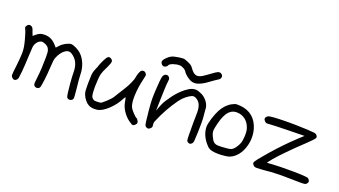

<svg xmlns="http://www.w3.org/2000/svg" viewBox="-61 -1237 3134 1776"><g transform="rotate(20 1506.0 -349.5)"><path d="M83 -10.7Q74.7 -19.5 72.8 -26.4Q71.8 -29.3 71.8 -37.1Q71.8 -47.9 73.7 -67.9Q74.7 -79.1 76.7 -94.7Q78.6 -110.4 81.1 -131.3Q89.4 -206.5 90.3 -245.6Q90.8 -253.4 90.8 -260.7Q90.8 -291 85.9 -318.8Q84 -330.1 80.6 -344.7Q77.1 -359.4 73.2 -376Q64.9 -405.8 56.2 -434.6Q46.9 -462.9 41.5 -473.1Q35.2 -484.9 35.2 -489.7Q35.2 -490.2 35.2 -490.2Q35.2 -495.1 40 -503.9Q51.3 -523.9 68.8 -524.4Q72.3 -524.4 75.7 -523.4Q97.7 -519.5 106.9 -491.2Q109.4 -483.4 113.3 -472.7Q117.2 -461.9 120.1 -455.1Q122.6 -449.2 127.4 -438Q133.3 -443.4 145 -453.6Q167.5 -473.1 185.1 -480Q202.1 -486.8 229.5 -486.8Q263.2 -486.8 290 -474.6Q316.9 -462.4 340.8 -436.5Q349.1 -427.2 365.2 -409.7Q372.6 -418 387.2 -434.1Q405.8 -455.1 437.5 -472.7Q469.7 -489.7 489.3 -489.7Q505.9 -489.7 538.1 -474.6Q569.8 -459 587.9 -442.4Q622.6 -410.6 643.6 -360.4Q664.1 -309.6 664.6 -256.8Q664.6 -242.2 667.5 -204.6Q670.9 -167 675.3 -128.9Q679.2 -90.8 681.6 -60.5Q683.1 -40.5 683.1 -31.7Q683.1 -26.9 682.6 -25.4Q677.2 -4.9 655.3 -1Q651.4 -0.5 647.5 -0.5Q630.9 -0.5 621.6 -15.1Q618.2 -20.5 612.8 -59.6Q607.9 -98.6 604 -145Q601.6 -176.3 599.6 -205.6Q598.1 -235.4 598.1 -255.4Q597.7 -308.6 578.6 -347.2Q559.1 -385.3 520 -409.7Q506.8 -418 492.7 -418Q474.1 -418 454.1 -403.8Q418.9 -379.4 394 -320.8Q388.7 -308.1 385.7 -287.6Q382.8 -267.1 380.9 -228.5Q377.4 -157.7 369.1 -91.8Q360.8 -25.4 354.5 -15.1Q344.2 0 326.7 0Q325.7 0 324.7 0Q305.2 -1 296.4 -18.1Q293.5 -22.9 293.9 -39.1Q294.9 -55.2 298.3 -83.5Q301.3 -105.5 303.7 -133.8Q306.2 -161.6 307.6 -191.4Q310.5 -246.6 310.5 -295.4Q310.1 -344.7 306.6 -358.4Q300.3 -380.4 286.1 -394Q271.5 -407.7 248 -414.1Q231.4 -418.5 224.6 -418Q217.3 -417 204.6 -410.2Q196.3 -405.8 187.5 -397Q179.2 -387.7 173.3 -377.4Q165 -361.8 162.1 -343.3Q159.7 -324.7 157.2 -257.3Q155.8 -216.8 152.8 -168Q149.4 -119.1 147 -90.8Q142.6 -45.4 139.6 -31.7Q136.7 -17.6 128.9 -10.3Q118.2 1 107.4 1Q106.9 1 106.4 1Q95.2 1 83 -10.7Z M1237.8 -2.9Q1198.2 -32.7 1172.9 -72.3Q1147 -111.3 1139.6 -154.3Q1132.8 -194.8 1129.4 -198.2Q1126.5 -201.7 1115.7 -181.2Q1096.7 -145 1076.2 -117.7Q1055.7 -90.3 1027.3 -63Q967.3 -5.9 918 -0.5Q905.8 1 894.5 1Q860.8 1 837.4 -11.2Q816.9 -22 798.8 -43.9Q780.3 -65.9 770 -92.3Q762.2 -111.8 760.7 -130.4Q759.3 -145.5 759.3 -186Q759.3 -186 759.3 -209Q759.8 -266.6 761.7 -287.6Q763.7 -308.6 771 -329.6Q781.2 -357.4 785.6 -365.2Q790.5 -373.5 793.5 -387.2Q794.9 -393.6 802.2 -410.2Q809.6 -427.2 817.9 -444.8Q835.4 -481.4 848.1 -491.2Q854 -496.1 861.3 -496.1Q861.8 -496.1 862.3 -496.1Q869.1 -496.1 877.4 -491.7Q896.5 -481 896.5 -464.8Q896.5 -449.2 878.9 -412.1Q856.4 -365.2 851.6 -354Q846.7 -342.8 840.8 -323.2Q838.4 -315.9 836.4 -301.8Q834.5 -287.6 833 -270Q830.6 -236.8 829.6 -198.2Q829.6 -191.9 829.6 -185.5Q829.6 -155.3 831.5 -134.8Q834 -111.8 837.4 -102.1Q840.3 -92.3 849.1 -84Q858.4 -74.7 866.2 -72.3Q874.5 -70.3 898.4 -70.3Q929.2 -70.8 939.5 -78.1Q950.2 -85.4 974.1 -107.4Q991.2 -122.6 1006.3 -139.2Q1022 -156.2 1027.3 -165Q1032.2 -173.3 1042 -189Q1051.3 -204.1 1059.6 -217.3Q1073.7 -239.7 1085.9 -259.3Q1097.7 -278.3 1107.4 -294.9Q1120.6 -316.9 1135.3 -350.1Q1149.4 -382.8 1151.4 -394.5Q1155.8 -424.3 1165 -449.2Q1174.3 -473.6 1183.6 -480Q1195.3 -487.8 1208.5 -484.4Q1221.7 -481.4 1229.5 -468.8Q1235.4 -460 1235.4 -451.7Q1234.9 -443.4 1227.5 -414.1Q1205.6 -325.2 1203.1 -244.1Q1202.6 -234.9 1202.6 -226.1Q1202.6 -159.7 1219.2 -127.9Q1226.6 -113.3 1252.9 -85Q1279.3 -57.1 1288.6 -54.2Q1296.4 -51.8 1305.2 -37.6Q1313.5 -23.4 1313.5 -13.2Q1313.5 -4.9 1300.8 7.8Q1287.6 20 1278.3 20Q1274.4 20 1262.7 13.2Q1250.5 6.3 1237.8 -2.9Z M1644 -548.3Q1622.6 -557.6 1599.1 -576.7Q1575.7 -595.7 1567.9 -609.9Q1560.1 -625 1538.6 -636.7Q1517.6 -648.4 1498 -648.4Q1466.8 -648.4 1434.6 -636.7Q1402.3 -624.5 1398.4 -611.3Q1395 -600.6 1381.8 -593.8Q1368.7 -586.4 1357.9 -588.9Q1345.2 -592.3 1336.9 -605Q1330.6 -614.7 1330.6 -623.5Q1330.6 -626.5 1331.5 -629.9Q1335.4 -645.5 1357.9 -668Q1380.4 -690.4 1401.4 -699.2Q1412.1 -704.1 1433.1 -708.5Q1454.1 -713.4 1472.7 -715.8Q1497.1 -718.8 1509.8 -718.8Q1514.2 -718.8 1517.1 -718.3Q1527.3 -716.8 1557.6 -704.1Q1583 -692.9 1593.3 -685.1Q1603.5 -677.7 1614.7 -661.6Q1643.6 -619.6 1671.4 -613.8Q1676.8 -612.3 1682.6 -612.3Q1707 -612.3 1739.7 -633.8Q1752.9 -642.6 1771 -655.3Q1789.1 -668 1801.3 -677.2Q1832.5 -701.2 1850.1 -709Q1867.7 -716.3 1879.9 -710.9Q1901.4 -701.2 1901.4 -681.2Q1901.4 -680.2 1901.4 -679.2Q1900.4 -657.7 1876.5 -645.5Q1869.6 -642.1 1849.6 -627.9Q1830.1 -614.3 1808.6 -598.6Q1755.9 -559.1 1715.8 -546.9Q1711.4 -545.4 1707.5 -544.4Q1706.5 -543.9 1705.6 -543.9Q1692.4 -541 1679.7 -541Q1660.6 -541 1644 -548.3ZM1404.8 -3.4Q1401.4 -5.4 1397 -9.8Q1393.1 -14.2 1391.1 -18.1Q1387.7 -23.9 1382.3 -68.4Q1377 -112.3 1372.1 -162.6Q1369.1 -196.3 1367.2 -226.1Q1365.2 -256.3 1365.2 -273.4Q1365.2 -290.5 1366.2 -312.5Q1366.7 -334.5 1368.2 -357.9Q1370.6 -401.4 1374 -439.9Q1377.9 -479 1380.9 -490.7Q1388.2 -517.1 1409.7 -522.9Q1419.9 -525.4 1428.7 -522Q1437.5 -518.6 1444.8 -507.8Q1449.7 -500.5 1450.2 -491.7Q1450.7 -482.9 1447.3 -460.9Q1444.8 -446.3 1442.9 -399.9Q1440.4 -353 1439.5 -302.7Q1439.5 -302.7 1436.5 -179.7Q1440.9 -190.9 1448.7 -212.9Q1454.1 -226.6 1461.4 -244.1Q1468.8 -261.2 1474.1 -272Q1481 -285.2 1515.1 -334Q1548.8 -383.3 1595.2 -426.3Q1620.1 -449.2 1647 -465.8Q1673.8 -482.9 1699.7 -486.8Q1708 -487.8 1715.3 -487.8Q1724.1 -487.8 1731 -486.3Q1743.7 -483.9 1774.9 -470.2Q1810.5 -454.6 1836.4 -418.5Q1861.8 -382.8 1861.8 -347.2Q1862.3 -337.4 1863.8 -318.8Q1865.2 -300.3 1867.2 -284.7Q1869.6 -267.1 1870.1 -226.1Q1870.1 -215.8 1870.1 -204.6Q1870.1 -171.9 1869.1 -133.8Q1866.2 -52.7 1864.3 -35.6Q1862.3 -18.1 1853.5 -9.8Q1842.8 1 1832.5 1.5Q1822.3 2 1810.5 -7.3Q1804.2 -12.2 1802.2 -21Q1799.8 -30.3 1798.8 -73.2Q1798.8 -73.2 1798.8 -118.2Q1798.3 -145 1798.3 -182.6Q1798.3 -230 1799.8 -285.6Q1799.8 -290 1799.8 -294.4Q1799.8 -344.2 1784.2 -374Q1773.4 -395 1753.9 -408.7Q1734.4 -422.9 1716.8 -422.9Q1702.6 -422.9 1675.3 -405.8Q1648.4 -388.7 1625.5 -365.2Q1596.7 -335.4 1558.6 -274.9Q1520 -214.4 1488.3 -148.4Q1462.9 -94.2 1457.5 -79.1Q1454.1 -68.8 1454.1 -58.1Q1454.1 -52.7 1455.1 -47.4Q1457 -31.7 1455.6 -25.9Q1454.1 -19.5 1445.3 -11.2Q1435.1 -0.5 1425.3 1Q1416 2.9 1404.8 -3.4Z M2210.9 -83.5Q2229 -90.8 2248 -115.7Q2267.6 -141.1 2277.8 -169.9Q2285.6 -191.9 2288.1 -237.3Q2288.6 -248 2288.6 -257.3Q2288.6 -288.1 2283.7 -305.2Q2271.5 -351.6 2241.7 -380.9Q2212.4 -410.2 2170.4 -418Q2156.7 -420.4 2144 -420.4Q2101.1 -420.4 2071.8 -390.6Q2033.2 -352.5 2010.7 -258.3Q1999.5 -212.4 1998 -194.8Q1997.6 -191.4 1997.6 -188Q1997.6 -173.8 2002.4 -157.2Q2007.3 -140.1 2025.9 -106.4Q2044.9 -72.8 2084 -71.8Q2086.9 -71.8 2089.4 -71.8Q2092.3 -71.8 2095.2 -71.8Q2106.4 -71.8 2118.7 -72.3Q2147 -73.2 2173.8 -76.2Q2201.2 -79.6 2210.9 -83.5ZM2051.3 -5.9Q2016.1 -13.7 1995.1 -40.5Q1962.4 -75.7 1943.8 -117.7Q1925.8 -159.7 1925.8 -199.2Q1925.8 -227.1 1942.9 -283.7Q1960.4 -339.8 1980 -376Q1999 -410.6 2023.4 -436Q2048.3 -461.4 2077.1 -475.6Q2101.1 -487.3 2111.3 -489.3Q2115.7 -489.7 2123.5 -489.7Q2134.8 -489.7 2154.8 -488.3Q2226.1 -482.4 2274.9 -441.9Q2323.2 -400.9 2343.8 -329.6Q2355 -289.6 2355 -248.5Q2355 -226.1 2351.6 -202.6Q2341.3 -138.2 2311 -89.4Q2294.4 -63.5 2272.5 -43.9Q2251 -24.4 2225.1 -14.2Q2196.3 -3.4 2141.6 -0.5Q2127.9 0 2115.7 0Q2078.1 0 2051.3 -5.9Z M2459 -10.7Q2446.8 -23.4 2447.3 -34.7Q2447.8 -45.9 2476.6 -82Q2488.8 -97.2 2507.3 -118.7Q2525.9 -140.6 2551.8 -170.9Q2601.6 -228.5 2653.8 -282.2Q2705.6 -336.4 2758.3 -384.8Q2774.9 -399.9 2807.1 -429.7Q2754.9 -428.7 2650.9 -426.8Q2586.4 -425.3 2531.2 -423.8Q2476.1 -421.9 2463.4 -420.4Q2441.4 -418.5 2434.6 -419.9Q2427.7 -421.4 2418.5 -430.7Q2406.2 -442.4 2405.8 -454.1Q2405.8 -454.6 2405.8 -455.1Q2405.8 -465.8 2417 -476.6Q2424.3 -484.4 2436.5 -487.3Q2448.2 -490.2 2482.4 -493.2Q2500 -494.6 2524.9 -495.6Q2550.3 -496.6 2579.6 -497.1Q2606.4 -497.6 2634.8 -497.6Q2665 -497.6 2697.3 -497.1Q2759.8 -496.1 2812 -493.2Q2868.7 -490.2 2882.8 -487.8Q2897 -485.4 2905.3 -477.1Q2916 -466.3 2916 -456.1Q2916 -450.2 2912.6 -444.3Q2902.8 -428.2 2844.2 -372.6Q2760.7 -293.9 2698.7 -230.5Q2636.2 -167 2603 -127.4Q2586.9 -107.4 2575.7 -93.3Q2564.5 -78.6 2564.9 -78.1Q2565.4 -77.6 2579.6 -78.1Q2593.8 -79.1 2612.8 -80.6Q2639.6 -83 2699.2 -84Q2739.3 -84.5 2778.8 -84.5Q2798.3 -84.5 2817.9 -84.5Q2849.6 -84 2876.5 -83.5Q2903.8 -82.5 2921.4 -81.5Q2953.1 -79.1 2962.9 -76.7Q2972.7 -73.7 2979 -65.9Q2988.3 -54.2 2988.3 -43.9Q2988.3 -43.9 2988.3 -43.5Q2987.8 -32.7 2976.6 -21.5Q2970.7 -15.6 2961.4 -13.2Q2952.1 -10.7 2917 -10.7Q2901.4 -10.7 2880.4 -11.2Q2858.9 -11.7 2829.6 -12.2Q2781.7 -13.2 2739.7 -13.2Q2725.6 -13.2 2712.4 -13.2Q2659.7 -12.2 2627.9 -9.8Q2594.7 -6.8 2570.8 -4.4Q2546.9 -2.4 2529.3 -1.5Q2507.8 0 2494.6 0Q2482.9 0 2477.5 -1Q2466.3 -3.4 2459 -10.7Z"/></g></svg>

Font: Casuwalt
Style: Regular
Weight: 400
Designer: Walter E Stewart
Version: 0.1